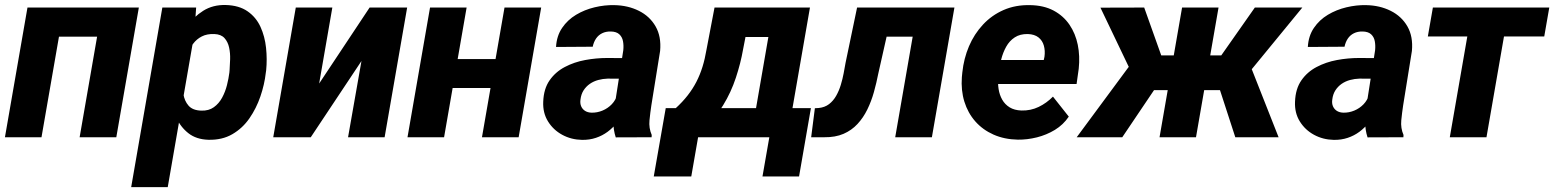

<svg xmlns="http://www.w3.org/2000/svg" viewBox="-24 -559 6330 782"><path d="M436.5 -528.3 416 -409.7H169.9L190.9 -528.3ZM236.8 -528.3 145 0H-3.9L87.9 -528.3ZM541.5 -528.3 449.7 0H300.3L392.1 -528.3Z M767.1 -418.5 659.2 203.1H510.3L637.2 -528.3H774.9ZM1060.1 -272.9 1058.6 -262.7Q1053.2 -214.8 1036.6 -166.3Q1020 -117.7 991.9 -77.1Q963.9 -36.6 922.4 -12.5Q880.9 11.7 824.7 10.3Q775.4 8.8 743.4 -16.4Q711.4 -41.5 693.4 -80.8Q675.3 -120.1 668.5 -165Q661.6 -210 662.6 -250L665 -270.5Q672.9 -314.5 690.2 -361.8Q707.5 -409.2 735.8 -449.7Q764.2 -490.2 803.7 -515.1Q843.3 -540 895.5 -538.6Q949.7 -537.1 984.4 -512.9Q1019 -488.8 1036.9 -449.7Q1054.7 -410.6 1059.6 -364.3Q1064.5 -317.9 1060.1 -272.9ZM910.2 -263.2 911.1 -273.9Q912.6 -293 913.3 -317.6Q914.1 -342.3 909.2 -365.2Q904.3 -388.2 890.4 -403.8Q876.5 -419.4 848.6 -420.4Q818.8 -421.4 797.9 -410.6Q776.9 -399.9 762.7 -380.9Q748.5 -361.8 740.5 -337.9Q732.4 -314 728.5 -288.1L721.7 -234.4Q718.8 -205.1 722.9 -176.5Q727.1 -147.9 743.9 -128.7Q760.7 -109.4 795.9 -108.4Q826.2 -107.4 846.9 -122.3Q867.7 -137.2 880.6 -161.1Q893.6 -185.1 900.4 -212.2Q907.2 -239.3 910.2 -263.2Z M1275.9 -218.8 1481.4 -528.3H1634.3L1542.5 0H1393.6L1448.2 -310.5L1241.7 0H1088.9L1180.7 -528.3H1329.6Z M2046.9 -318.4 2025.9 -200.7H1766.6L1787.6 -318.4ZM1876.5 -528.3 1784.7 0H1635.7L1727.5 -528.3ZM2180.2 -528.3 2088.4 0H1939L2030.8 -528.3Z M2479 -126 2514.6 -354.5Q2516.6 -374 2513.4 -391.1Q2510.3 -408.2 2498.5 -419.2Q2486.8 -430.2 2463.9 -430.7Q2443.8 -431.2 2428.5 -423.6Q2413.1 -416 2403.6 -401.9Q2394 -387.7 2390.1 -368.7L2240.7 -367.7Q2243.2 -412.6 2265.4 -445.3Q2287.6 -478 2322.3 -498.8Q2356.9 -519.5 2397.9 -529.3Q2439 -539.1 2478.5 -538.1Q2533.7 -537.1 2578.1 -514.9Q2622.6 -492.7 2646.2 -451.4Q2669.9 -410.2 2664.6 -351.6L2628.9 -129.9Q2624.5 -101.1 2621.3 -69.1Q2618.2 -37.1 2630.4 -9.3L2629.9 0L2483.9 0.5Q2474.1 -29.8 2474.1 -62.3Q2474.1 -94.7 2479 -126ZM2531.2 -322.3 2517.6 -238.3 2451.2 -238.8Q2431.6 -238.3 2412.6 -233.2Q2393.6 -228 2378.4 -217.5Q2363.3 -207 2353 -191.2Q2342.8 -175.3 2340.3 -153.8Q2337.9 -138.2 2343 -126.2Q2348.1 -114.3 2358.9 -107.4Q2369.6 -100.6 2385.3 -100.1Q2408.2 -99.6 2429.9 -108.6Q2451.7 -117.7 2467.8 -134.5Q2483.9 -151.4 2489.7 -173.3L2518.6 -108.9Q2506.3 -82 2489.3 -60.1Q2472.2 -38.1 2450.7 -22.2Q2429.2 -6.3 2403.1 2.4Q2377 11.2 2346.2 10.7Q2302.2 9.8 2265.9 -10Q2229.5 -29.8 2208 -64.5Q2186.5 -99.1 2188.5 -144.5Q2190.4 -197.3 2214.4 -231.7Q2238.3 -266.1 2276.4 -286.1Q2314.5 -306.2 2359.4 -314.5Q2404.3 -322.8 2448.7 -322.8Z M2886.2 -528.3H3035.6L3002.4 -357.4Q2992.7 -301.8 2973.1 -242.4Q2953.6 -183.1 2921.4 -130.6Q2889.2 -78.1 2841.8 -42.7Q2794.4 -7.3 2730 0H2704.1L2715.3 -116.7L2727.5 -117.7Q2755.9 -143.6 2776.6 -170.2Q2797.4 -196.8 2812.3 -225.6Q2827.1 -254.4 2837.2 -286.9Q2847.2 -319.3 2853.5 -356.9ZM2926.8 -528.3H3274.9L3183.1 0H3034.7L3105.5 -408.2H2906.2ZM2687.5 -118.7H3278.8L3230.5 159.7H3081.5L3109.4 0H2819.3L2791.5 159.7H2638.7Z M3757.8 -528.3 3737.3 -409.7H3483.4L3504.4 -528.3ZM3863.3 -528.3 3771.5 0H3622.1L3713.9 -528.3ZM3466.8 -528.3H3613.8L3553.2 -259.3Q3545.9 -221.7 3535.4 -184.1Q3524.9 -146.5 3508.5 -113Q3492.2 -79.6 3468.5 -54Q3444.8 -28.3 3411.6 -13.9Q3378.4 0.5 3333 0H3279.8L3294.9 -118.2L3310.5 -119.1Q3335.4 -121.6 3352.8 -135Q3370.1 -148.4 3381.6 -168.7Q3393.1 -189 3400.4 -212.9Q3407.7 -236.8 3412.1 -260.3Q3416.5 -283.7 3419.9 -303.2Z M4121.6 9.8Q4066.9 8.8 4022.7 -10.7Q3978.5 -30.3 3948.2 -64.7Q3918 -99.1 3903.8 -145Q3889.6 -190.9 3893.6 -245.1L3895.5 -264.2Q3901.4 -320.8 3922.6 -370.6Q3943.8 -420.4 3979.5 -458.7Q4015.1 -497.1 4063.7 -518.3Q4112.3 -539.6 4172.4 -538.1Q4227.5 -537.1 4267.3 -515.9Q4307.1 -494.6 4331.8 -458.5Q4356.4 -422.4 4365.7 -376.5Q4375 -330.6 4369.6 -279.3L4360.8 -216.8H3947.3L3962.9 -314.9L4227.1 -314.5L4230 -327.6Q4233.4 -352.5 4227.5 -373.3Q4221.7 -394 4205.6 -406.7Q4189.5 -419.4 4162.1 -420.4Q4130.4 -420.9 4108.9 -406.7Q4087.4 -392.6 4074.2 -368.9Q4061 -345.2 4054 -317.6Q4046.9 -290 4043.5 -264.2L4041.5 -245.6Q4039.6 -220.2 4043.2 -196.3Q4046.9 -172.4 4057.9 -153.1Q4068.8 -133.8 4088.1 -121.8Q4107.4 -109.9 4136.2 -108.9Q4173.8 -107.9 4206.3 -123.5Q4238.8 -139.2 4264.6 -165.5L4329.1 -84Q4306.6 -50.8 4272.5 -30Q4238.3 -9.3 4199 0.5Q4159.7 10.3 4121.6 9.8Z M4618.7 -191.9 4458 -527.8 4636.2 -528.3 4705.6 -333.5H4807.6L4765.1 -191.9ZM4691.4 -214.4 4546.9 0H4361.3L4572.8 -286.1ZM4939 -528.3 4847.2 0H4698.7L4790.5 -528.3ZM5280.3 -528.3 5004.4 -191.9H4850.6L4858.4 -333.5H4950.2L5086.9 -528.3ZM5007.3 0 4934.6 -223.6 5069.8 -288.6 5183.6 0Z M5541 -126 5576.7 -354.5Q5578.6 -374 5575.4 -391.1Q5572.3 -408.2 5560.5 -419.2Q5548.8 -430.2 5525.9 -430.7Q5505.9 -431.2 5490.5 -423.6Q5475.1 -416 5465.6 -401.9Q5456.1 -387.7 5452.1 -368.7L5302.7 -367.7Q5305.2 -412.6 5327.4 -445.3Q5349.6 -478 5384.3 -498.8Q5418.9 -519.5 5460 -529.3Q5501 -539.1 5540.5 -538.1Q5595.7 -537.1 5640.1 -514.9Q5684.6 -492.7 5708.3 -451.4Q5731.9 -410.2 5726.6 -351.6L5690.9 -129.9Q5686.5 -101.1 5683.3 -69.1Q5680.2 -37.1 5692.4 -9.3L5691.9 0L5545.9 0.5Q5536.1 -29.8 5536.1 -62.3Q5536.1 -94.7 5541 -126ZM5593.3 -322.3 5579.6 -238.3 5513.2 -238.8Q5493.7 -238.3 5474.6 -233.2Q5455.6 -228 5440.4 -217.5Q5425.3 -207 5415 -191.2Q5404.8 -175.3 5402.3 -153.8Q5399.9 -138.2 5405 -126.2Q5410.2 -114.3 5420.9 -107.4Q5431.6 -100.6 5447.3 -100.1Q5470.2 -99.6 5491.9 -108.6Q5513.7 -117.7 5529.8 -134.5Q5545.9 -151.4 5551.8 -173.3L5580.6 -108.9Q5568.4 -82 5551.3 -60.1Q5534.2 -38.1 5512.7 -22.2Q5491.2 -6.3 5465.1 2.4Q5439 11.2 5408.2 10.7Q5364.3 9.8 5327.9 -10Q5291.5 -29.8 5270 -64.5Q5248.5 -99.1 5250.5 -144.5Q5252.4 -197.3 5276.4 -231.7Q5300.3 -266.1 5338.4 -286.1Q5376.5 -306.2 5421.4 -314.5Q5466.3 -322.8 5510.7 -322.8Z M6122.1 -528.3 6030.3 0H5880.9L5972.7 -528.3ZM6286.1 -528.3 6265.6 -410.6H5791.5L5812 -528.3Z"/></svg>

Font: Roboto ExtraBold
Style: Italic
Weight: 800
Designer: Christian Robertson
Foundry: Google
Version: Version 3.009; 2024